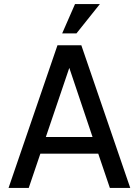

<svg xmlns="http://www.w3.org/2000/svg" viewBox="-20 -922 680 942"><path d="M348 -902H470L355 -758H285ZM22 0 262 -700H379L619 0H519L462 -168H178L121 0ZM205 -250H434L320 -589Z"/></svg>

Font: Haskoy Medium
Style: Regular
Weight: 500
Designer: Ertekin Erdin
Foundry: Ertekin Erdin
Version: Version 1.500; ttfautohint (v1.8.3)